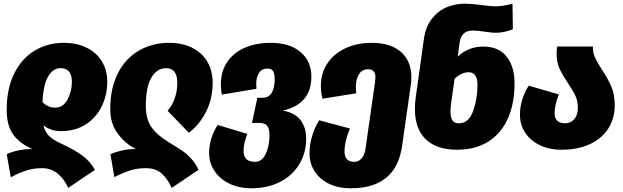

<svg xmlns="http://www.w3.org/2000/svg" viewBox="-20 -784 3347 1031"><path d="M490 128 346 225Q326 178 290 148.5Q254 119 206 119Q161 119 121.5 131.5Q82 144 38 168L16 44Q40 32 77 24Q114 16 153 16Q85 -14 50.5 -62Q16 -110 16 -194Q16 -309 57 -390.5Q98 -472 167.5 -513Q237 -554 321 -554Q394 -554 447 -527Q500 -500 528 -453Q556 -406 556 -346Q556 -275 527 -214.5Q498 -154 442 -117Q386 -80 307 -80Q281 -80 258.5 -87Q236 -94 213 -111Q221 -78 241 -56.5Q261 -35 302 -16Q378 19 420 49.5Q462 80 490 128ZM208 -236Q237 -206 277 -206Q319 -206 342.5 -249.5Q366 -293 366 -345Q366 -418 304 -418Q266 -418 239.5 -375Q213 -332 208 -236Z M762 119Q717 119 678 131.5Q639 144 594 167L573 44Q596 33 633 24.5Q670 16 709 16Q652 -13 612 -67Q572 -121 572 -197Q572 -311 613.5 -391.5Q655 -472 727 -513Q799 -554 888 -554Q960 -554 1013 -527Q1066 -500 1094 -451.5Q1122 -403 1122 -340Q1122 -254 1086.5 -184Q1051 -114 994 -71L880 -189Q932 -251 932 -339Q932 -418 872 -418Q823 -418 793 -367.5Q763 -317 763 -215Q763 -144 793.5 -101Q824 -58 885 -21Q938 11 961.5 27.5Q985 44 1007 68Q1029 92 1046 128L902 225Q880 176 848 147.5Q816 119 762 119Z M1624 -39Q1624 38 1586.5 99Q1549 160 1482.5 193.5Q1416 227 1331 227Q1262 227 1210.5 201.5Q1159 176 1131 133Q1103 90 1103 39Q1103 -42 1149 -113L1308 -65Q1298 -39 1293 -17.5Q1288 4 1288 29Q1288 56 1303.5 70.5Q1319 85 1349 85Q1387 85 1407 42Q1427 -1 1427 -58Q1427 -94 1414 -109Q1401 -124 1371 -124H1333L1362 -259H1388Q1424 -259 1439.5 -286Q1455 -313 1455 -358Q1455 -389 1446 -402.5Q1437 -416 1417 -416Q1385 -416 1370.5 -392Q1356 -368 1356 -336L1357 -307L1171 -276Q1166 -304 1166 -330Q1166 -402 1201 -452.5Q1236 -503 1296.5 -528.5Q1357 -554 1433 -554Q1536 -554 1594 -504.5Q1652 -455 1652 -373Q1652 -224 1498 -190Q1561 -180 1592.5 -140.5Q1624 -101 1624 -39Z M2189 -369Q2189 -349 2186 -328L2139 1Q2106 227 1864 227Q1797 227 1747 203Q1697 179 1669.5 136Q1642 93 1642 38Q1642 -7 1656 -53.5Q1670 -100 1694 -138L1859 -94Q1846 -64 1838 -31Q1830 2 1830 29Q1830 85 1882 85Q1905 85 1921.5 67Q1938 49 1943 13L1994 -345Q1996 -361 1996 -368Q1996 -412 1957 -412Q1924 -412 1907.5 -385.5Q1891 -359 1891 -319Q1891 -297 1893 -283L1712 -254Q1703 -287 1703 -322Q1703 -392 1738.5 -444.5Q1774 -497 1836.5 -525.5Q1899 -554 1977 -554Q2077 -554 2133 -505Q2189 -456 2189 -369Z M2743 -337Q2743 -229 2707.5 -148.5Q2672 -68 2602.5 -24Q2533 20 2434 20Q2325 20 2266.5 -36Q2208 -92 2208 -198Q2208 -230 2212 -258L2256 -573Q2265 -639 2298 -682Q2331 -725 2377 -744.5Q2423 -764 2472 -764Q2516 -764 2572 -756Q2620 -750 2640 -750Q2680 -750 2732 -764L2734 -627Q2687 -608 2642 -608Q2621 -608 2583 -614Q2545 -620 2518 -620Q2457 -620 2448 -555L2438 -480Q2495 -534 2576 -534Q2657 -534 2700 -480.5Q2743 -427 2743 -337ZM2544 -328Q2544 -396 2496 -396Q2458 -396 2421 -361L2402 -227Q2399 -203 2399 -184Q2399 -153 2409.5 -137.5Q2420 -122 2444 -122Q2497 -122 2520.5 -187.5Q2544 -253 2544 -328Z M2996 20H2995Q2928 20 2877.5 -5Q2827 -30 2799.5 -72.5Q2772 -115 2772 -167Q2772 -249 2819 -324L2981 -277Q2958 -220 2958 -176Q2958 -150 2972.5 -136Q2987 -122 3014 -122Q3045 -122 3064 -144.5Q3083 -167 3083 -206Q3083 -241 3070 -269Q3057 -297 3030 -337Q3000 -382 2984.5 -415.5Q2969 -449 2969 -495Q2969 -515 2972 -534H3164V-525Q3164 -498 3175.5 -474Q3187 -450 3211 -412Q3245 -361 3263 -318.5Q3281 -276 3281 -219Q3281 -148 3246 -93.5Q3211 -39 3146.5 -9.5Q3082 20 2996 20Z"/></svg>

Font: FiraGO Heavy
Style: Italic
Weight: 900
Italic angle: -8°
Designer: bBox Type GmbH
Foundry: bBox Type GmbH
Version: Version 1.001